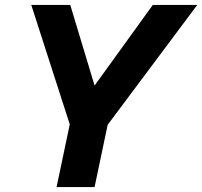

<svg xmlns="http://www.w3.org/2000/svg" viewBox="-20 -760 821 780"><path d="M364.2 0H209.8L263.4 -254.8L107 -740H265.4L377.4 -368.8L337.8 -375.8L600.8 -740H781.4L417.4 -253Z"/></svg>

Font: Be Vietnam Pro Variable Thin
Style: Italic
Weight: 100
Italic angle: -12°
Designer: Lam Bao, Tony Le, Vietanh Nguyen
Foundry: Yellow Type Foundry
Version: Version 1.002